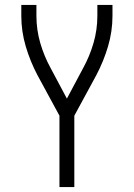

<svg xmlns="http://www.w3.org/2000/svg" viewBox="-20 -755 540 775"><path d="M220 0V-288L131 -452Q102 -507 84 -567.5Q66 -628 66 -691V-735H127V-691Q127 -635 142.5 -581.5Q158 -528 185 -479L250 -357L315 -479Q342 -528 357.5 -581.5Q373 -635 373 -691V-735H434V-691Q434 -628 416 -567.5Q398 -507 369 -452L280 -288V0Z"/></svg>

Font: Iosevka Term Curly Light
Style: Regular
Weight: 300
Designer: Belleve Invis
Foundry: Belleve Invis
Version: Version 32.3.0